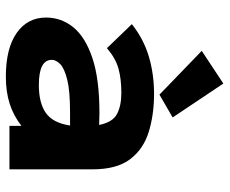

<svg xmlns="http://www.w3.org/2000/svg" viewBox="-82 -670 765 640"><g transform="rotate(90 300.0 -350.5)"><path d="M236 12Q142 12 90.5 -24Q39 -60 39 -122Q39 -173 71.5 -213Q104 -253 174 -276.5Q244 -300 358 -300Q364 -300 374.5 -299.5Q385 -299 397 -299Q388 -344 360.5 -358.5Q333 -373 290 -373Q244 -373 209.5 -363.5Q175 -354 141 -325L61 -408Q110 -447 168.5 -464.5Q227 -482 294 -482Q362 -482 419.5 -464.5Q477 -447 511 -402.5Q545 -358 545 -276V0H400V-40Q367 -14 327 -1Q287 12 236 12ZM180 -141Q180 -98 264 -98Q323 -98 356.5 -121Q390 -144 399 -202Q387 -202 375 -202Q363 -202 355 -202Q283 -202 245.5 -192.5Q208 -183 194 -169Q180 -155 180 -141ZM296 -500 150 -641 259 -713 372 -544Z"/></g></svg>

Font: Inconsolata Expanded Black
Style: Regular
Weight: 900
Width: 7
Monospace: yes
Designer: Raph Levien, Cyreal, Brenton Simpson
Foundry: Raph Levien, Cyreal, Google
Version: Version 3.001; ttfautohint (v1.8.2.53-6de2)